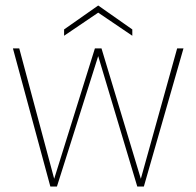

<svg xmlns="http://www.w3.org/2000/svg" viewBox="-20 -678 714 698"><path d="M163 0 27 -502H50L177 -28L325 -502H349L492 -28L624 -502H647L503 0H479L337 -474L187 0ZM213 -548V-571L337 -658L461 -571V-548L337 -632Z"/></svg>

Font: DM Sans 16pt Thin
Style: Regular
Weight: 250
Version: Version 4.004;gftools[0.9.30]